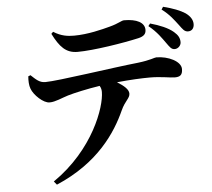

<svg xmlns="http://www.w3.org/2000/svg" viewBox="-58 -873 1117 1014"><g transform="rotate(-5 500.0 -365.5)"><path d="M843 -617C859 -595 867 -581 885 -581C903 -581 919 -597 919 -615C919 -637 910 -653 889 -671C861 -695 817 -713 767 -727L757 -714C802 -678 824 -643 843 -617ZM918 -706C936 -682 944 -668 964 -668C987 -668 996 -686 996 -704C996 -726 984 -746 959 -764C933 -781 895 -796 843 -809L834 -795C876 -764 897 -733 918 -706ZM698 -655C730 -662 740 -676 740 -696C740 -735 698 -756 632 -756C617 -756 603 -742 553 -729C512 -718 435 -698 362 -698C329 -698 294 -702 253 -728L243 -718C279 -647 311 -611 373 -611C458 -611 619 -637 698 -655ZM203 78C428 -18 527 -170 578 -283C600 -332 626 -343 626 -368C626 -390 602 -411 566 -433C634 -440 698 -443 742 -443C799 -443 850 -432 872 -432C899 -432 914 -440 914 -473C914 -514 847 -546 784 -546C774 -546 753 -534 685 -526C550 -512 256 -467 189 -467C158 -467 140 -486 114 -510L102 -505C100 -481 101 -457 108 -439C120 -405 170 -357 203 -358C233 -358 269 -376 302 -386C335 -396 407 -412 473 -422C480 -411 482 -400 482 -389C482 -310 406 -90 188 60Z"/></g></svg>

Font: Noto Serif JP
Style: Bold
Weight: 700
Designer: Ryoko NISHIZUKA 西塚涼子 (kana & ideographs); Frank Grießhammer (Latin, Greek & Cyrillic); Wenlong ZHANG 张文龙 (bopomofo); San
Foundry: Adobe
Version: Version 2.001;hotconv 1.1.0;makeotfexe 2.6.0